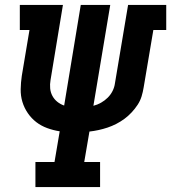

<svg xmlns="http://www.w3.org/2000/svg" viewBox="-20 -755 691 775"><path d="M123 0V-101H200L221 -225Q195 -229 170.5 -238Q146 -247 126.5 -262Q107 -277 92.5 -298Q78 -319 70.5 -343.5Q63 -368 63.5 -395Q64 -422 68 -449L99 -634H60V-735H234L184 -432Q184 -432 184 -432Q184 -432 184 -432Q181 -415 182.5 -398.5Q184 -382 191.5 -368Q199 -354 211.5 -344Q224 -334 239 -329L306 -735H425L357 -328Q373 -332 388 -340.5Q403 -349 415 -361Q427 -373 434.5 -388Q442 -403 444 -419L497 -735H651V-634H599L560 -403Q557 -384 551.5 -366Q546 -348 535.5 -332Q525 -316 511.5 -301.5Q498 -287 482.5 -275.5Q467 -264 449.5 -255Q432 -246 414 -240Q396 -234 377.5 -230Q359 -226 341 -224L320 -101H384V0Z"/></svg>

Font: Iosevka Slab Extended
Style: Bold Italic
Weight: 700
Width: 7
Italic angle: -9°
Monospace: yes
Designer: Belleve Invis
Foundry: Belleve Invis
Version: Version 11.1.0; ttfautohint (v1.8.3)